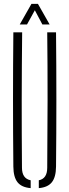

<svg xmlns="http://www.w3.org/2000/svg" viewBox="-20 -967 358 992"><path d="M49 -106Q45.5 -453 49 -800H94.5Q92.5 -626.5 92.2 -450.2Q92 -274 93.5 -100.5Q93.5 -44.5 138.5 -35.5V5Q91.5 1 70.5 -25.5Q49.5 -52 49 -106ZM180.5 5V-35.5Q224 -44 224 -100.5Q225.5 -274 225.8 -450.2Q226 -626.5 224 -800H269.5Q273 -453 269.5 -106Q269 -52 248 -25.5Q227 1 180.5 5ZM82 -840.5 142.5 -947H176L236.5 -840.5H199L160 -914L119.5 -840.5Z"/></svg>

Font: Big Shoulders Stencil Display Light
Style: Regular
Weight: 300
Designer: Patric King
Foundry: XO Type Co
Version: Version 1.000